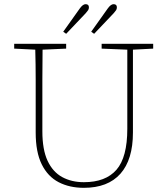

<svg xmlns="http://www.w3.org/2000/svg" viewBox="-20 -886 801 920"><path d="M467 -653V-676H714V-653L617 -648V-251Q617 -121 557 -53.5Q497 14 382 14Q313 14 261 -13Q209 -40 180 -98.5Q151 -157 151 -251V-361Q151 -433 151 -505Q151 -577 149 -648L48 -653V-676H297V-653L184 -648Q183 -578 183 -506.5Q183 -435 183 -361V-257Q183 -169 208 -115.5Q233 -62 278 -37.5Q323 -13 382 -13Q486 -13 538 -72.5Q590 -132 590 -269V-648ZM283 -734 362 -845Q377 -866 390 -866Q406 -866 406 -851Q406 -843 402.5 -837.5Q399 -832 391 -823L297 -724ZM417 -734 496 -845Q511 -866 524 -866Q540 -866 540 -851Q540 -843 536.5 -837.5Q533 -832 525 -823L431 -724Z"/></svg>

Font: Source Serif 4 SmText ExtraLight
Style: Regular
Weight: 200
Designer: Frank Grießhammer
Foundry: Adobe
Version: Version 4.005;hotconv 1.1.0;makeotfexe 2.6.0